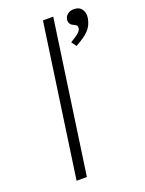

<svg xmlns="http://www.w3.org/2000/svg" viewBox="-141 -808 660 876"><g transform="rotate(-20 189.0 -370.0)"><path d="M75 0 181 -740H231L125 0ZM285 -578 268 -602Q285 -612 296.5 -620Q308 -628 314.5 -635.5Q321 -643 322 -651Q322 -653 322 -654Q322 -663 317 -666.5Q312 -670 303 -674Q294 -678 289.5 -685.5Q285 -693 285 -701Q285 -704 286 -707Q288 -721 300 -730.5Q312 -740 330 -740Q355 -740 366.5 -725.5Q378 -711 378 -692Q378 -686 377 -679Q374 -663 367.5 -649Q361 -635 350 -623.5Q339 -612 323 -601Q307 -590 285 -578Z"/></g></svg>

Font: Lexend ExtLt
Style: Italic
Weight: 250
Italic angle: -8.13011°
Designer: Bonnie Shaver-Troup, Thomas Jockin
Foundry: Lexend
Version: Version 1.007